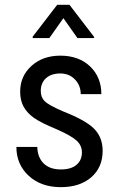

<svg xmlns="http://www.w3.org/2000/svg" viewBox="-20 -770 496 800"><path d="M321.3 -135.3C321.3 -113.4 313.8 -96.1 298.8 -83.3C283.9 -70.4 262 -64 233.4 -64C202.8 -64 179 -72.3 162.1 -88.9C145.2 -105.5 136.2 -128.4 135.3 -157.7H48.3C48.3 -109.2 65.4 -69.2 99.6 -37.6C133.8 -6 178.4 9.8 233.4 9.8C286.5 9.8 328.8 -4 360.4 -31.5C391.9 -59 407.7 -95.7 407.7 -141.6C407.7 -178.4 396.2 -208.7 373 -232.7C349.9 -256.6 306.3 -281.1 242.2 -306.2C201.8 -323.7 176.4 -337.9 165.8 -348.6C155.2 -359.4 149.9 -373.5 149.9 -391.1C149.9 -413.2 157.1 -430.9 171.6 -444.1C186.1 -457.3 206.1 -463.9 231.4 -463.9C256.2 -463.9 276.5 -455.5 292.5 -438.7C308.4 -422 316.4 -401.7 316.4 -377.9H402.3C402.3 -424.8 386.7 -463.2 355.5 -493.2C324.2 -523.1 282.9 -538.1 231.4 -538.1C182.6 -538.1 142.5 -523.8 111.1 -495.4C79.7 -466.9 64 -431.2 64 -388.2C64 -364.1 68.7 -343.3 78.1 -325.9C87.6 -308.5 101.8 -293 120.8 -279.3C139.9 -265.6 172.7 -249.2 219.2 -230C259.3 -212.1 286.3 -196.5 300.3 -183.1C314.3 -169.8 321.3 -153.8 321.3 -135.3ZM372.1 -616.2 269.5 -750H218.3L116.2 -617.2V-611.3H185.5L244.1 -694.3L302.7 -611.3H372.1Z"/></svg>

Font: Roboto Condensed
Style: Regular
Weight: 400
Designer: Google
Version: Version 2.134; 2016